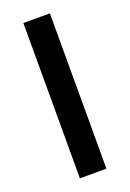

<svg xmlns="http://www.w3.org/2000/svg" viewBox="-113 -594 433 639"><g transform="rotate(-20 103.0 -275.0)"><path d="M56 0V-550H150V0Z"/></g></svg>

Font: Frank Ruhl Libre Black
Style: Regular
Weight: 900
Designer: Yanek Iontef
Foundry: Fontef
Version: Version 6.004